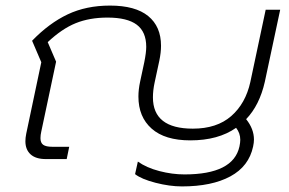

<svg xmlns="http://www.w3.org/2000/svg" viewBox="-20 -570 1034 688"><path d="M464 54 474 9Q505 31 551 43Q597 55 641 55Q816 55 838 -45Q841 -59 841 -69Q841 -93 826 -112Q762 -67 662 -67Q571 -67 523.5 -109Q476 -151 476 -224Q476 -249 482 -277L497 -347Q504 -382 504 -402Q504 -456 470 -481.5Q436 -507 365 -507Q301 -507 251.5 -487Q202 -467 151 -419L181 -349L128 -99Q125 -86 125 -75Q125 -58 135 -51Q145 -44 168 -44H228L219 0H144Q108 0 89.5 -17Q71 -34 71 -64Q71 -76 74 -91L128 -347L95 -424Q156 -487 222.5 -518.5Q289 -550 374 -550Q465 -550 511 -512.5Q557 -475 557 -406Q557 -382 551 -353L534 -274Q528 -246 528 -221Q528 -109 671 -109Q757 -109 808.5 -154Q860 -199 877 -276L932 -535H984L929 -277Q910 -193 862 -143Q890 -108 890 -70Q890 -59 887 -45Q872 26 805.5 62Q739 98 632 98Q588 98 537.5 85Q487 72 464 54Z"/></svg>

Font: Prompt ExtraLight
Style: Italic
Weight: 275
Italic angle: -12°
Designer: Katatrad Team
Foundry: CadsonDemak
Version: Version 1.000